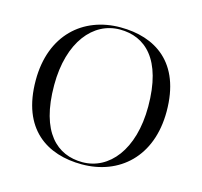

<svg xmlns="http://www.w3.org/2000/svg" viewBox="-81 -592 721 685"><g transform="rotate(15 280.0 -250.0)"><path d="M40 -244C40 -62 149 4 276 4C414 4 520 -89 520 -256C520 -438 411 -504 284 -504C146 -504 40 -411 40 -244ZM108 -244C108 -404 186 -496 284 -496C377 -496 452 -431 452 -256C452 -96 374 -4 276 -4C183 -4 108 -69 108 -244Z"/></g></svg>

Font: Italiana
Style: Regular
Weight: 400
Designer: Santiago Orozco
Foundry: Santiago Orozco
Version: Version 1.000;PS 001.001;hotconv 1.0.56